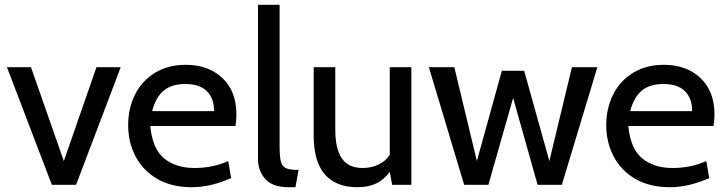

<svg xmlns="http://www.w3.org/2000/svg" viewBox="-20 -770 3027 800"><path d="M9 -490H109L246 -99L382 -490H483L297 0H196Z M514 -249Q514 -318 542.5 -375.5Q571 -433 625.5 -466.5Q680 -500 754 -500Q848 -500 906.5 -445Q965 -390 965 -293Q965 -268 961 -245H606Q615 -150 664 -110Q713 -70 790 -70Q867 -70 931 -99L943 -28Q858 10 779 10Q695 10 635.5 -24.5Q576 -59 545 -118Q514 -177 514 -249ZM872 -307Q872 -360 842 -390Q812 -420 752 -420Q694 -420 661 -391.5Q628 -363 614 -307Z M1055 -108V-750H1145V-160Q1145 -116 1150.5 -96Q1156 -76 1172 -69Q1188 -62 1224 -62L1211 10H1182Q1116 10 1085.5 -24Q1055 -58 1055 -108Z M1694 -490V0H1614L1604 -54Q1580 -21 1547.5 -5.5Q1515 10 1468 10Q1380 10 1333.5 -43.5Q1287 -97 1287 -205V-490H1377V-230Q1377 -150 1404.5 -110Q1432 -70 1491 -70Q1526 -70 1556.5 -84Q1587 -98 1604 -125V-490Z M1767 -490H1873L1967 -99L2071 -475H2164L2269 -99L2363 -490H2469L2321 0H2220L2118 -362L2015 0H1914Z M2506 -249Q2506 -318 2534.5 -375.5Q2563 -433 2617.5 -466.5Q2672 -500 2746 -500Q2840 -500 2898.5 -445Q2957 -390 2957 -293Q2957 -268 2953 -245H2598Q2607 -150 2656 -110Q2705 -70 2782 -70Q2859 -70 2923 -99L2935 -28Q2850 10 2771 10Q2687 10 2627.5 -24.5Q2568 -59 2537 -118Q2506 -177 2506 -249ZM2864 -307Q2864 -360 2834 -390Q2804 -420 2744 -420Q2686 -420 2653 -391.5Q2620 -363 2606 -307Z"/></svg>

Font: Cabin
Style: Regular
Weight: 400
Designer: Pablo Impallari
Foundry: Pablo Impallari. http://www.impallari.com Igino Marini. http://www.ikern.com
Version: Version 2.200